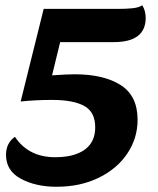

<svg xmlns="http://www.w3.org/2000/svg" viewBox="-20 -694 603 734"><path d="M524 -674Q537 -652 537 -626Q537 -533 415 -533H210L179 -406Q237 -410 266 -410Q376 -410 441 -369Q506 -328 506 -236Q506 -166 467 -107.5Q428 -49 357.5 -14.5Q287 20 196 20Q117 20 60 -10.5Q3 -41 3 -102Q3 -147 37 -171Q89 -93 191 -93Q264 -93 304 -122Q344 -151 344 -207Q344 -266 302 -289Q260 -312 180 -312Q115 -312 59 -306L147 -660H430Q463 -660 487 -662.5Q511 -665 524 -674Z"/></svg>

Font: Sansita
Style: Bold Italic
Weight: 700
Italic angle: -11°
Designer: Pablo Cosgaya
Foundry: Omnibus-Type
Version: Version 1.006